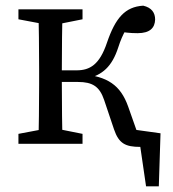

<svg xmlns="http://www.w3.org/2000/svg" viewBox="-20 -507 611 677"><path d="M515 0 467 -42 495 150H540L546 -37L424 -54L434 0H515ZM45 0H271V-35L171 -55H151L45 -35V0ZM45 -439 151 -419H171L271 -439V-474H45V-439ZM115 0H201C199 -45 198 -146 198 -221V-255C198 -328 199 -429 201 -474H115C117 -429 118 -328 118 -264V-210C118 -146 117 -45 115 0ZM382 -51C399 -1 422 11 475 11C493 11 517 5 536 0V-35L417 -55L475 -9L432 -131C405 -207 359 -238 266 -246L284 -229C341 -242 375 -272 397 -340C413 -390 431 -416 448 -436L388 -397C420 -393 435 -390 465 -390C509 -390 526 -409 527 -438C527 -462 515 -480 485 -487C421 -483 387 -444 357 -356C331 -279 297 -259 250 -259H158V-218H255C306 -218 331 -202 347 -155L382 -51Z"/></svg>

Font: Source Serif Variable
Style: Regular
Weight: 389
Designer: Frank Grießhammer
Foundry: Adobe Systems Incorporated
Version: Version 3.001;hotconv 1.0.111;makeotfexe 2.5.65597